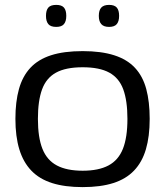

<svg xmlns="http://www.w3.org/2000/svg" viewBox="-20 -755 675 785"><path d="M43 -269Q43 -339 57.5 -391Q72 -443 104 -477.5Q136 -512 188.5 -529Q241 -546 318 -546Q394 -546 447 -529Q500 -512 532 -477.5Q564 -443 578 -391Q592 -339 592 -269Q592 -197 576.5 -144.5Q561 -92 528 -57.5Q495 -23 443 -6.5Q391 10 318 10Q245 10 193 -6.5Q141 -23 108 -57.5Q75 -92 59 -144.5Q43 -197 43 -269ZM135 -269Q135 -193 153.5 -146.5Q172 -100 212.5 -78.5Q253 -57 318 -57Q383 -57 423.5 -78.5Q464 -100 482.5 -146.5Q501 -193 501 -269Q501 -343 484 -389.5Q467 -436 427 -458Q387 -480 318 -480Q249 -480 209 -458Q169 -436 152 -389.5Q135 -343 135 -269ZM426 -645Q404 -645 394 -656.5Q384 -668 384 -690Q384 -713 394 -724Q404 -735 426 -735Q448 -735 457.5 -724Q467 -713 467 -690Q467 -668 457.5 -656.5Q448 -645 426 -645ZM210 -645Q187 -645 177.5 -656.5Q168 -668 168 -690Q168 -713 177.5 -724Q187 -735 210 -735Q232 -735 241.5 -724Q251 -713 251 -690Q251 -668 241.5 -656.5Q232 -645 210 -645Z"/></svg>

Font: Georama SemiExpanded
Style: Regular
Weight: 400
Width: 6
Designer: Jean-Baptiste Levee
Foundry: Production Type
Version: Version 1.001